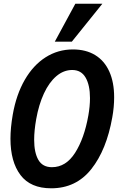

<svg xmlns="http://www.w3.org/2000/svg" viewBox="-20 -1002 640 1037"><path d="M36.5 -253Q36.5 -311.5 49 -383.5Q68 -491.5 113.8 -570.8Q159.5 -650 226.2 -692.5Q293 -735 373.5 -735Q444 -735 494 -704.5Q544 -674 570.2 -616Q596.5 -558 596.5 -476.5Q596.5 -423.5 586.5 -368.5Q555.5 -192.5 473.2 -88.8Q391 15 256.5 15Q144.5 15 90.5 -56.8Q36.5 -128.5 36.5 -253ZM457 -377.5Q466 -428 466 -472Q466 -542.5 442.2 -583.2Q418.5 -624 370 -624Q323.5 -624 284.2 -590.5Q245 -557 217.2 -497Q189.5 -437 175.5 -358.5Q164.5 -296.5 164.5 -247Q164.5 -178 187.2 -138.5Q210 -99 260.5 -99Q336 -99 385.5 -176.5Q435 -254 457 -377.5ZM276 -777 387 -982H533L368 -777Z"/></svg>

Font: JuliaMono
Style: Bold Italic
Weight: 700
Italic angle: -9°
Monospace: yes
Designer: cormullion
Foundry: corm
Version: Version 0.057; ttfautohint (v1.8.4)